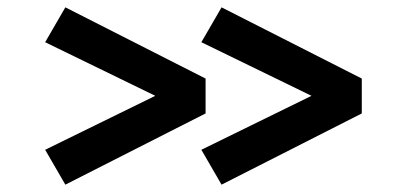

<svg xmlns="http://www.w3.org/2000/svg" viewBox="-20 -555 1090 523"><path d="M583.5 -52 528.5 -147 828.5 -294 528.5 -440 583.5 -535 965.5 -341V-246ZM158 -52 103 -147 403 -294 103 -440 158 -535 540 -341V-246Z"/></svg>

Font: Trispace Expanded ExtraBold
Style: Regular
Weight: 800
Width: 7
Designer: Tyler Finck
Foundry: Etcetera Type Company
Version: Version 1.210; ttfautohint (v1.8.3)